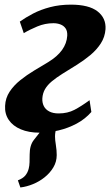

<svg xmlns="http://www.w3.org/2000/svg" viewBox="-20 -576 486 848"><path d="M70 252 59 220.5Q81 212 91.5 199.5Q102 187 106.5 170Q110 157 110.5 141Q111 125 111 106.5Q111 65 130 41.5Q149 18 165 -3L251.5 -49.5Q238 -32 230.5 -13Q223 6 223 26.5Q223 42 226.8 64.8Q230.5 87.5 230.5 109Q230.5 138.5 215.5 163.5Q200.5 188.5 176.5 207.5Q154 225.5 126.2 237Q98.5 248.5 70 252ZM155 10Q107 10 72 -4.8Q37 -19.5 18.8 -46.2Q0.5 -73 2.5 -108.5Q4 -143 22.5 -171Q41 -199 69.8 -222Q98.5 -245 131 -264.5Q163.5 -284 193.5 -302Q233.5 -326.5 254.2 -355.5Q275 -384.5 277 -418.5Q278 -438.5 269.8 -450.5Q261.5 -462.5 247.2 -468Q233 -473.5 216 -473.5Q179 -473.5 144.8 -459.2Q110.5 -445 85 -429.5L67.5 -480.5Q92.5 -498.5 126 -516Q159.5 -533.5 201.5 -544.5Q243.5 -555.5 293 -555.5Q372.5 -555.5 410.8 -525.8Q449 -496 446 -447Q443.5 -412.5 425.2 -384.2Q407 -356 378.8 -332.5Q350.5 -309 318 -288.8Q285.5 -268.5 255.5 -250Q228.5 -233 209 -216.8Q189.5 -200.5 179 -182.5Q168.5 -164.5 167 -141.5Q166 -122.5 173.5 -107.5Q181 -92.5 197.5 -83.8Q214 -75 239 -75Q278.5 -75 309 -91Q339.5 -107 375.5 -133.5L383.5 -81.5Q356.5 -50.5 318.8 -30.2Q281 -10 238.8 0Q196.5 10 155 10Z"/></svg>

Font: Merriweather 48pt Black
Style: Italic
Weight: 900
Italic angle: -7.8°
Version: Version 2.101